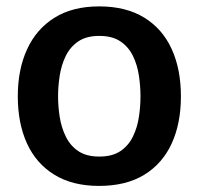

<svg xmlns="http://www.w3.org/2000/svg" viewBox="-20 -582 636 615"><path d="M37 -273.5Q37 -359.5 66.8 -424.2Q96.5 -489 154.5 -525.2Q212.5 -561.5 297.5 -561.5Q384 -561.5 442.2 -525.5Q500.5 -489.5 530 -424.8Q559.5 -360 559.5 -273.5Q559.5 -186.5 529.8 -122Q500 -57.5 441.8 -22Q383.5 13.5 297.5 13.5Q212 13.5 153.8 -22.5Q95.5 -58.5 66.2 -123Q37 -187.5 37 -273.5ZM166 -273.5Q166 -241.5 171.2 -207.8Q176.5 -174 190.5 -145Q204.5 -116 230.5 -98.2Q256.5 -80.5 298 -80.5Q340 -80.5 366 -98.2Q392 -116 406 -145Q420 -174 425 -207.8Q430 -241.5 430 -273.5Q430 -305.5 425 -339.5Q420 -373.5 406 -402.5Q392 -431.5 366 -449.2Q340 -467 298 -467Q256.5 -467 230.5 -449.2Q204.5 -431.5 190.5 -402.5Q176.5 -373.5 171.2 -339.5Q166 -305.5 166 -273.5Z"/></svg>

Font: Signika Negative SC SemiBold
Style: Regular
Weight: 600
Designer: Anna Giedryś
Foundry: Anna Giedryś
Version: Version 2.000; ttfautohint (v1.8.3) -l 8 -r 50 -G 200 -x 9 -